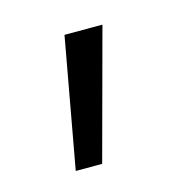

<svg xmlns="http://www.w3.org/2000/svg" viewBox="-52 -145 346 346"><g transform="rotate(-15 121.5 28.0)"><path d="M50.8 148.9 94.7 -93.3H165.5L100.1 148.9Z"/></g></svg>

Font: Inter 24pt Light
Style: Regular
Weight: 300
Designer: Rasmus Andersson
Foundry: rsms
Version: Version 4.001;git-66647c0bb